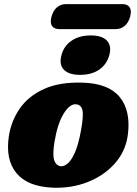

<svg xmlns="http://www.w3.org/2000/svg" viewBox="-20 -878 650 913"><path d="M372.5 -485Q496.5 -481.5 549.5 -416.2Q602.5 -351 588 -237.5Q578 -160 527.2 -102Q476.5 -44 398.8 -13Q321 18 230.5 14.5Q110 9 57.8 -55.2Q5.5 -119.5 22 -230Q33 -302.5 74 -361.8Q115 -421 189.2 -454.8Q263.5 -488.5 372.5 -485ZM269 -87.5Q283.5 -86 301 -99.8Q318.5 -113.5 335.5 -151Q352.5 -188.5 365 -257Q378 -328.5 372 -354Q366 -379.5 342.5 -382Q312.5 -385.5 283 -338Q253.5 -290.5 239 -203Q229 -139.5 238.2 -114.8Q247.5 -90 269 -87.5ZM361 -522Q307.5 -522 283.8 -546.5Q260 -571 272.5 -616.5Q284 -660 320.8 -684.8Q357.5 -709.5 411 -709.5Q465.5 -709.5 488.5 -684.8Q511.5 -660 500 -616.5Q488 -572 451.8 -547Q415.5 -522 361 -522ZM225 -798.5Q232.5 -828 251 -843.2Q269.5 -858.5 294 -858.5H562Q586.5 -858.5 596.5 -843.2Q606.5 -828 599 -799Q591 -770 572.8 -754.8Q554.5 -739.5 530 -739.5H262Q237.5 -739.5 227.2 -754.8Q217 -770 225 -798.5Z"/></svg>

Font: Fraunces 9pt S100 Black
Style: Italic
Weight: 900
Italic angle: -16°
Version: Version 1.000; ttfautohint (v1.8.3)